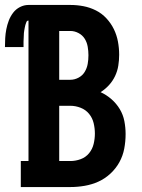

<svg xmlns="http://www.w3.org/2000/svg" viewBox="-53 -755 573 775"><path d="M31 0V-105H62V-672Q56 -672 53.5 -666Q51 -660 49.5 -654.5Q48 -649 47 -643.5Q46 -638 45 -632.5Q44 -627 43.5 -621.5Q43 -616 43 -610Q43 -604 42.5 -598.5Q42 -593 42 -587.5Q42 -582 42 -576.5Q42 -571 42 -565H-33Q-33 -583 -32 -601Q-31 -619 -27.5 -637Q-24 -655 -17.5 -672Q-11 -689 0 -703.5Q11 -718 27.5 -726.5Q44 -735 62 -735H231Q258 -735 284 -730Q310 -725 334 -713Q358 -701 376.5 -681Q395 -661 406.5 -637.5Q418 -614 423 -587.5Q428 -561 428 -534Q428 -512 424.5 -490Q421 -468 411.5 -448Q402 -428 387 -411.5Q372 -395 353 -383Q377 -372 397 -354.5Q417 -337 430.5 -314.5Q444 -292 449 -266Q454 -240 454 -214Q454 -184 448.5 -155Q443 -126 429 -100.5Q415 -75 393 -54.5Q371 -34 344.5 -22Q318 -10 289 -5Q260 0 231 0ZM186 -433H231Q248 -433 264 -441.5Q280 -450 289 -465Q298 -480 301 -497Q304 -514 304 -532Q304 -549 301 -566.5Q298 -584 289 -598.5Q280 -613 264 -621.5Q248 -630 231 -630H186ZM231 -105Q252 -105 272.5 -112.5Q293 -120 306.5 -136.5Q320 -153 325 -174Q330 -195 330 -216Q330 -237 325 -258Q320 -279 306.5 -295.5Q293 -312 272.5 -320Q252 -328 231 -328H186V-105Z"/></svg>

Font: Iosevka Slab Extrabold
Style: Regular
Weight: 800
Monospace: yes
Designer: Belleve Invis
Foundry: Belleve Invis
Version: Version 11.1.1; ttfautohint (v1.8.3)